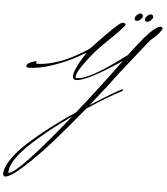

<svg xmlns="http://www.w3.org/2000/svg" viewBox="-78 -916 1286 1482"><g transform="rotate(5 565.0 -175.5)"><path d="M1005 -789Q988 -789 988 -804.5Q988 -820 1003 -834Q1018 -848 1028.5 -848Q1039 -848 1044.5 -842Q1050 -836 1050 -828Q1050 -820 1036 -804.5Q1022 -789 1005 -789ZM925 -789Q908 -789 908 -804.5Q908 -820 923 -834Q938 -848 948.5 -848Q959 -848 964.5 -842Q970 -836 970 -828Q970 -820 956 -804.5Q942 -789 925 -789ZM42 466Q40 466 40 463Q40 378 170 251Q300 124 494 -11Q112 465 42 466ZM179 -396 185 -405Q185 -410 175 -410Q165 -410 136 -397Q107 -384 107 -367Q107 -356 125 -356Q208 -356 315.5 -394Q423 -432 489 -470L555 -507Q558 -507 558 -505L536 -470Q472 -365 472 -320Q472 -293 498 -293Q582 -293 845 -471Q709 -282 521 -45Q316 92 172 222Q93 293 47 360.5Q1 428 1 479Q1 484 6 490.5Q11 497 16 497Q58 497 161 402.5Q264 308 369.5 188.5Q475 69 597 -81Q762 -189 859 -238Q867 -243 867 -248Q867 -253 863 -253Q846 -253 619 -109Q753 -276 833 -385Q852 -409 945 -526.5Q1038 -644 1046 -652Q1100 -696 1123 -732Q1130 -742 1130 -746Q1130 -750 1125 -755Q1120 -760 1113 -760Q1106 -760 1092 -753Q1040 -726 954 -616Q924 -578 902 -549L880 -520Q603 -308 503 -308Q493 -308 493 -315Q493 -348 542.5 -417Q592 -486 625 -523Q658 -560 712 -612Q842 -737 842 -752Q842 -757 836.5 -761Q831 -765 825 -765Q808 -765 787 -747Q766 -729 747 -711Q728 -693 708 -672.5Q688 -652 666 -629.5Q644 -607 627 -589Q610 -571 598 -558L586 -546Q577 -540 562 -529.5Q547 -519 500.5 -492.5Q454 -466 408.5 -445.5Q363 -425 301 -408.5Q239 -392 186 -392Q179 -392 179 -396Z"/></g></svg>

Font: Herr Von Muellerhoff
Style: Regular
Weight: 400
Version: Version 1.000